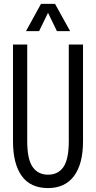

<svg xmlns="http://www.w3.org/2000/svg" viewBox="-20 -958 494 988"><path d="M227.1 9.8Q136.7 9.8 91.8 -52.7Q46.9 -115.2 46.9 -231V-729H120.1V-231.9Q120.1 -138.7 147.9 -98.9Q175.8 -59.1 227.1 -59.1Q279.8 -59.1 306.9 -99.4Q334 -139.6 334 -231.9V-729H407.2V-231Q407.2 -114.3 360.8 -52.2Q314.5 9.8 227.1 9.8ZM113.8 -797.9 190.9 -938H263.2L340.8 -797.9H272.9L227.1 -892.1L181.2 -797.9Z"/></svg>

Font: Lumene Sans Condensed
Style: Regular
Weight: 400
Width: 3
Designer: Deni Anggara
Version: Version 1.003;Glyphs 3.1.2 (3151)